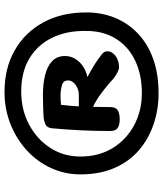

<svg xmlns="http://www.w3.org/2000/svg" viewBox="44 -1043 722 850"><g transform="rotate(-90 405.0 -618.0)"><path d="M58 -623Q58 -692 86 -753Q114 -814 164 -860Q214 -906 280.5 -932.5Q347 -959 423 -959Q528 -959 607 -914Q686 -869 730.5 -788Q775 -707 775 -597Q775 -527 750.5 -468.5Q726 -410 680 -367Q634 -324 568 -300.5Q502 -277 417 -277Q345 -277 280 -299Q215 -321 165 -364Q115 -407 86.5 -472Q58 -537 58 -623ZM137 -623Q137 -542 174 -481Q211 -420 275 -385.5Q339 -351 418 -351Q500 -351 562.5 -381Q625 -411 659.5 -467.5Q694 -524 693 -601Q694 -684 663 -748Q632 -812 572 -848.5Q512 -885 425 -885Q343 -885 278 -850Q213 -815 175 -756Q137 -697 137 -623ZM302 -449Q277 -449 263.5 -458Q250 -467 250 -491Q250 -562 253.5 -628.5Q257 -695 262 -748Q264 -771 280.5 -778Q297 -785 309 -786Q328 -787 355.5 -788Q383 -789 409 -789Q458 -789 497 -779.5Q536 -770 559 -748.5Q582 -727 582 -691Q582 -669 571.5 -649.5Q561 -630 540.5 -614.5Q520 -599 489 -592Q523 -574 546.5 -559Q570 -544 590 -528Q597 -522 600 -516.5Q603 -511 603 -504Q603 -483 582.5 -467.5Q562 -452 531 -452Q524 -452 509.5 -459Q495 -466 479 -479Q467 -491 448 -506.5Q429 -522 406 -538.5Q383 -555 357 -567Q357 -553 356.5 -533Q356 -513 356 -491Q356 -467 342 -458Q328 -449 302 -449ZM359 -630Q366 -630 382 -630Q398 -630 409 -630Q426 -630 440.5 -636.5Q455 -643 464.5 -654Q474 -665 474 -677Q474 -698 455 -704Q436 -710 411 -711Q405 -711 388.5 -710.5Q372 -710 366 -709Q364 -690 362 -670.5Q360 -651 359 -630Z"/></g></svg>

Font: Playpen Sans Arabic
Style: Bold
Weight: 700
Version: Version 2.000